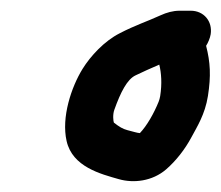

<svg xmlns="http://www.w3.org/2000/svg" viewBox="-20 -705 413 358"><path d="M277 -584.5C280.8 -569 282.3 -549.1 278.7 -526C278 -521.9 277 -518.3 275.7 -515.1C267 -493.6 253.9 -470.5 240.8 -456.8C234.8 -457.3 229 -459.5 217.3 -462.4C208.8 -464.7 202.6 -468.4 192.4 -476.3C191.3 -478.5 189.8 -490.7 193.1 -500.1C204.9 -533.1 217.1 -557.3 233 -564.6C246.2 -570.8 260.3 -577.5 277 -584.5ZM335.7 -685H314.7C302.8 -685 290.7 -681.7 279.2 -676.4C256.5 -665.9 231.2 -657.6 203.3 -643C174.6 -628.5 148.9 -600.7 133.9 -576.5C113.1 -542.8 94.1 -486.4 104.2 -442C115.1 -393.7 168.1 -380.5 201.7 -370.9C229 -363.1 264 -366.9 289.9 -389.3C308.3 -405.3 325 -426.7 337 -449.2C346.9 -467.8 362.3 -491.5 367.7 -526C373.6 -563.8 372.2 -588.8 364.3 -619.6C367.7 -624.8 371.7 -633.9 372.8 -641C376.6 -665.3 360 -685 335.7 -685Z"/></svg>

Font: Just Breathe
Style: BdObl3
Weight: 400
Foundry: Cannot Into Space Fonts
Version: Version 0.72